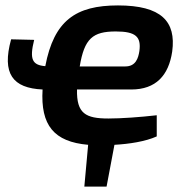

<svg xmlns="http://www.w3.org/2000/svg" viewBox="-20 -524 690 708"><path d="M415 -504C259 -504 179 -448 147 -280C99 -284 88 -305 106 -377L21 -379C-14 -252 27 -199 137 -194C129 -62 179 -1 305 10L291 164H373L402 10C456 7 516 -2 558 -21V-99C497 -92 427 -87 380 -87C296 -87 262 -105 264 -194H464C555 -194 602 -246 615 -334C630 -445 575 -504 415 -504ZM494 -336C490 -310 481 -279 442 -279H274C291 -382 322 -408 407 -408C481 -408 501 -388 494 -336Z"/></svg>

Font: Exo 2 Semi Bold
Style: Italic
Weight: 600
Italic angle: -8°
Designer: Natanael Gama
Version: Version 1.001;PS 001.001;hotconv 1.0.88;makeotf.lib2.5.64775